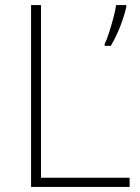

<svg xmlns="http://www.w3.org/2000/svg" viewBox="-20 -734 550 754"><path d="M102 0V-714H141V-36H489V0ZM476 -707Q468 -671 452 -630Q436 -589 415 -554H391V-561Q399 -577 408 -605Q417 -633 425 -663Q433 -693 436 -714H476Z"/></svg>

Font: Noto Sans Thai ExtraLight
Style: Regular
Weight: 200
Designer: Monotype Design Team
Foundry: Monotype Imaging Inc.
Version: Version 2.001; ttfautohint (v1.8.4.7-5d5b)